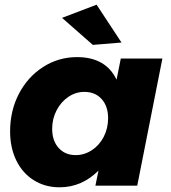

<svg xmlns="http://www.w3.org/2000/svg" viewBox="-20 -790 726 817"><path d="M23 -231Q23 -319 60.5 -391Q98 -463 163.5 -505Q229 -547 308 -547Q430 -547 476 -451L494 -541H671L564 0H386L399 -64Q328 7 233 7Q172 7 124 -23Q76 -53 49.5 -107Q23 -161 23 -231ZM440 -287Q440 -338 412.5 -368.5Q385 -399 339 -399Q302 -399 270.5 -377.5Q239 -356 220.5 -320Q202 -284 202 -242Q202 -191 229.5 -160.5Q257 -130 302 -130Q339 -130 371 -151Q403 -172 421.5 -208Q440 -244 440 -287ZM391 -770 497 -609 375 -599 244 -714Z"/></svg>

Font: Gontserrat
Style: Bold Italic
Weight: 700
Italic angle: -11.3°
Designer: Julieta Ulanovsky
Foundry: Julieta Ulanovsky
Version: Version 6.001